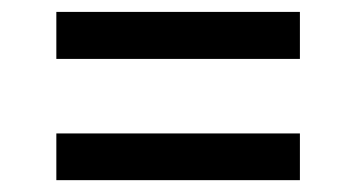

<svg xmlns="http://www.w3.org/2000/svg" viewBox="-20 -496 589 321"><path d="M481.4 -397.5H74.2V-476.1H481.4ZM481.4 -194.8H74.2V-272.9H481.4Z"/></svg>

Font: Vazir UI
Style: Regular-UI
Weight: 400
Designer: Saber Rastikerdar
Foundry: Saber Rastikerdar
Version: Version 30.1.0